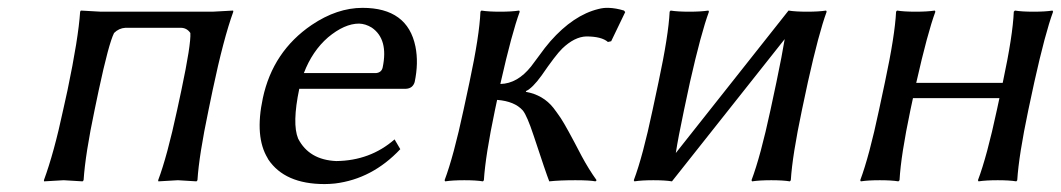

<svg xmlns="http://www.w3.org/2000/svg" viewBox="-20 -459 2702 489"><path d="M521.5 -229 511.2 -179.2Q486.8 -63 482.9 0L480.5 2.9Q478.5 2.9 433.1 0Q433.1 0 383.3 2.9L382.8 0Q405.8 -61 431.2 -179.2L441.9 -229Q466.8 -346.7 464.8 -375Q456.1 -387.7 441.4 -388.2H299.3Q282.7 -387.2 270.5 -375Q256.8 -347.7 231.4 -229L221.2 -180.2Q197.3 -66.9 192.9 0L190.4 2.9Q188.5 2.9 142.1 0Q142.1 0 92.3 2.9L91.8 0Q117.7 -70.3 141.1 -180.2L151.9 -229Q179.7 -361.8 184.1 -429.2L186 -432.1Q188 -432.1 237.3 -429.2H521Q521 -429.2 573.7 -432.1L574.2 -429.2Q549.3 -360.8 521.5 -229Z M753.9 -272.9H938Q951.7 -274.4 954.6 -287.1Q969.7 -359.4 926.8 -388.7Q911.1 -398.4 894.5 -398.9Q857.4 -398.9 815.4 -363.8Q775.4 -329.1 753.9 -272.9ZM984.9 -104 999.5 -79.1Q928.2 -3.4 833.5 8.3Q819.3 9.8 806.6 9.8Q705.1 9.8 663.1 -53.2Q662.1 -55.2 661.6 -56.2Q628.4 -110.8 649.4 -209Q674.8 -328.1 773.9 -395.5Q838.4 -439 903.3 -439Q1018.1 -439 1038.1 -340.3Q1046.4 -298.8 1036.1 -250Q1031.2 -233.9 1014.2 -232.9H742.2Q723.6 -144 739.3 -106Q767.1 -51.8 836.4 -48.8Q922.9 -49.8 984.9 -104Z M1175.8 -250Q1201.2 -369.1 1203.6 -429.2L1206.1 -432.1Q1223.6 -429.2 1253.4 -429.2Q1283.2 -429.2 1302.2 -432.1L1303.7 -429.2Q1283.7 -375 1255.4 -250L1254.4 -245.1Q1297.9 -246.1 1332.5 -289.6Q1338.4 -296.9 1349.6 -312.5Q1369.6 -340.3 1381.8 -354Q1440.4 -420.4 1503.9 -436Q1517.1 -439.5 1529.8 -439Q1548.3 -438.5 1569.3 -432.1L1572.3 -428.2L1536.6 -354L1528.3 -352.1Q1512.2 -366.2 1473.1 -366.2Q1442.9 -365.2 1411.6 -335Q1395.5 -319.3 1358.9 -266.1Q1335.9 -234.4 1319.8 -227.1L1319.3 -225.1Q1363.3 -217.3 1389.6 -184.1Q1397.5 -173.8 1408.2 -158.2Q1422.4 -136.7 1461.4 -61.5Q1479.5 -27.8 1499.5 0L1496.6 2.9Q1481.9 0 1445.3 0Q1405.3 0 1378.9 2.9Q1371.1 -16.6 1339.4 -112.8Q1322.3 -164.6 1311.5 -177.7Q1290.5 -201.2 1246.1 -204.6L1240.7 -179.2Q1216.3 -63 1212.4 0L1210 2.9Q1192.4 0 1162.6 0Q1132.8 0 1113.8 2.9L1112.3 0Q1135.3 -61 1160.6 -179.2Z M1657.2 -250Q1682.6 -369.1 1685.5 -429.2L1688 -432.1Q1705.6 -429.2 1735.4 -429.2Q1765.1 -429.2 1784.2 -432.1L1785.6 -429.2Q1765.6 -375 1737.3 -250L1722.2 -179.2Q1707 -107.4 1701.2 -69.3L1988.3 -432.1Q2005.9 -429.2 2035.6 -429.2Q2065.4 -429.2 2084 -432.1L2085.4 -429.2Q2065.4 -375 2037.6 -250L2022.5 -179.2Q1998 -63 1994.1 0L1991.7 2.9Q1974.1 0 1944.3 0Q1914.6 0 1895.5 2.9L1894 0Q1917 -61 1942.4 -179.2L1957.5 -250Q1972.2 -320.3 1978.5 -359.4L1691.4 2.9Q1673.8 0 1644 0Q1614.3 0 1595.7 2.9L1594.2 0Q1617.2 -61 1642.1 -179.2Z M2233.9 -250Q2259.3 -369.1 2262.2 -429.2L2264.6 -432.1Q2282.2 -429.2 2312 -429.2Q2341.8 -429.2 2360.8 -432.1L2362.3 -429.2Q2342.3 -375 2314 -250L2313.5 -248H2533.7L2534.2 -250Q2559.6 -369.1 2562 -429.2L2564.9 -432.1Q2582.5 -429.2 2612.3 -429.2Q2642.1 -429.2 2660.6 -432.1L2662.1 -429.2Q2642.1 -375 2614.3 -250L2599.1 -179.2Q2574.7 -63 2570.8 0L2568.4 2.9Q2550.8 0 2521 0Q2491.2 0 2472.2 2.9L2470.7 0Q2493.7 -61 2519 -179.2L2525.4 -209H2305.2L2298.8 -179.2Q2274.4 -63 2271 0L2268.1 2.9Q2250.5 0 2220.7 0Q2190.9 0 2172.4 2.9L2170.9 0Q2193.8 -61 2218.8 -179.2Z"/></svg>

Font: Linux Biolinum Slanted O
Style: Slanted
Weight: 400
Designer: Philipp H. Poll
Foundry: Philipp H. Poll
Version: Version 1.0.4